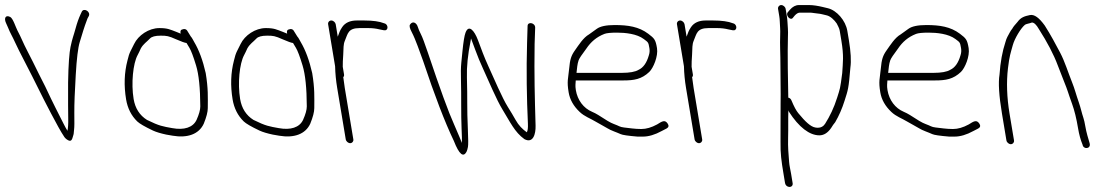

<svg xmlns="http://www.w3.org/2000/svg" viewBox="-60 -564 4377 759"><path d="M-36.1 -472.7C-32.2 -464.5 -29.6 -458.5 -28.1 -454.7C-20.8 -435.3 -10.9 -420.1 0.8 -394C15.3 -361.7 51.9 -294.1 67 -263L92.5 -212C110.5 -175 172.8 -53.7 191.5 -27C195.4 -19.7 201.3 -13.9 209.2 -9.6C225.2 -1 226.2 -19.9 230.1 -30.5C232.3 -36.6 231.1 -41 232.9 -52.5C234.1 -60.8 234.4 -82.5 233.8 -117.4C233.5 -152.3 235.6 -202.2 239.4 -267.2C243.1 -332.1 248.4 -375.6 255.2 -397.5C268.4 -439.3 269.1 -446.6 285.9 -491L291.3 -501C298.9 -518 271.6 -534.3 263.4 -518L258.3 -507C251.2 -491.9 244.6 -473.2 238.6 -451C230.5 -421 226.7 -416 218.7 -378.1C214.2 -356.8 210.3 -309.9 209.2 -237.6C209 -165.2 209.2 -118.1 209.7 -96.2C210.2 -74.4 209.1 -58 206.6 -47C200.2 -58.2 198.8 -59.7 191.7 -74C167.4 -122.6 154.4 -146 118.8 -222L93.5 -272C76.6 -306.6 62 -335.8 49.6 -359.5C29.5 -397.9 25.2 -413.1 8.9 -443.5C2.2 -456 -8.4 -491.4 -19.7 -497C-38.9 -506.6 -44.8 -491 -36.1 -472.7Z M677.4 -394C678.4 -392 682.2 -385.6 688.9 -374.8C695.5 -364 704.3 -340.8 715.1 -305.1C726 -269.5 731.5 -215.6 731.8 -143.5C731.8 -129.8 726.9 -112 717 -90C702.8 -59.8 667.6 -48.9 621 -57.5C583.9 -64.3 570.6 -65.5 521 -90C492 -108.2 474.4 -135.8 468.2 -172.7C458 -234.3 465.9 -312.9 483.9 -346C488.2 -354 492.5 -363 496.9 -373C507.5 -391.2 518.9 -397.1 532.5 -411.5C539.5 -419.2 553.6 -423 575 -423C598.6 -423 606 -422.2 636.5 -408.5C657 -399.5 670.6 -394.7 677.4 -394ZM654.2 -431C649.9 -433 644.2 -435.3 637.1 -438C612.5 -447.2 603 -453 570 -453C528 -453 486.5 -424.3 470.1 -390L455.8 -361.5C451.3 -352.5 447.3 -340.3 443.9 -325C431.2 -276.8 429.5 -225.4 438.5 -171C444.4 -135.8 459.1 -106.8 482.5 -84C491.4 -75.4 512.2 -63.3 544.9 -47.8C557.9 -41.7 576.5 -36.4 596.9 -32L622.8 -27.5C681.2 -17.6 726.4 -33.4 745.5 -75C756.1 -101.1 761.4 -121.6 761.4 -136.5C761.6 -180.6 763.4 -213.5 753.2 -275C741.9 -325 726.8 -366 707.7 -398C702.8 -406.2 699.8 -413.8 694.1 -420L681.7 -440C677.2 -449 669.5 -451.4 658.6 -447C653.6 -445 652.1 -439.7 654.2 -431Z M1098.4 -394C1099.4 -392 1103.2 -385.6 1109.9 -374.8C1116.5 -364 1125.3 -340.8 1136.1 -305.1C1147 -269.5 1152.5 -215.6 1152.8 -143.5C1152.8 -129.8 1147.9 -112 1138 -90C1123.8 -59.8 1088.6 -48.9 1042 -57.5C1004.9 -64.3 991.6 -65.5 942 -90C913 -108.2 895.4 -135.8 889.2 -172.7C879 -234.3 886.9 -312.9 904.9 -346C909.2 -354 913.5 -363 917.9 -373C928.5 -391.2 939.9 -397.1 953.5 -411.5C960.5 -419.2 974.6 -423 996 -423C1019.6 -423 1027 -422.2 1057.5 -408.5C1078 -399.5 1091.6 -394.7 1098.4 -394ZM1075.2 -431C1070.9 -433 1065.2 -435.3 1058.1 -438C1033.5 -447.2 1024 -453 991 -453C949 -453 907.5 -424.3 891.1 -390L876.8 -361.5C872.3 -352.5 868.3 -340.3 864.9 -325C852.2 -276.8 850.5 -225.4 859.5 -171C865.4 -135.8 880.1 -106.8 903.5 -84C912.4 -75.4 933.2 -63.3 965.9 -47.8C978.9 -41.7 997.5 -36.4 1017.9 -32L1043.8 -27.5C1102.2 -17.6 1147.4 -33.4 1166.5 -75C1177.1 -101.1 1182.4 -121.6 1182.4 -136.5C1182.6 -180.6 1184.4 -213.5 1174.2 -275C1162.9 -325 1147.8 -366 1128.7 -398C1123.8 -406.2 1120.8 -413.8 1115.1 -420L1102.7 -440C1098.2 -449 1090.5 -451.4 1079.6 -447C1074.6 -445 1073.1 -439.7 1075.2 -431Z M1237.1 -468 1264.7 -302C1265.4 -274 1268.1 -245.3 1273 -216L1306.8 -13C1308.2 -5.1 1316.4 2 1324.3 2C1332.3 2 1338.2 -5.1 1336.8 -13L1303 -216C1300.9 -228.7 1299.3 -240.7 1298 -252L1296.9 -259C1299.8 -261.7 1300.8 -265.3 1300 -270L1295 -300C1294.8 -311.7 1295.4 -328 1296.9 -349C1298.6 -373.3 1296.4 -387.2 1303.7 -404C1315 -430 1315.2 -453 1361.6 -453H1396C1411.7 -453 1426.4 -451.3 1440.4 -447.8C1454.3 -444.3 1462.8 -443.3 1465.9 -445C1476.7 -450.9 1471.8 -469.8 1458.4 -472C1440.1 -479.3 1413.9 -483 1379.8 -483H1350.6C1323.7 -483 1304.4 -474.2 1292.5 -456.5C1282.3 -441.4 1281.3 -434.7 1275.2 -419L1267.1 -468C1265.7 -475.9 1257.5 -483 1249.6 -483C1241.6 -483 1235.7 -475.9 1237.1 -468Z M1560.7 -466.6C1557.5 -461.6 1559.8 -451.8 1567.6 -437.1C1583.6 -406.6 1599.1 -359.4 1612.3 -324C1658.1 -186.6 1698.7 -80.9 1734.1 -7C1755.1 47 1772.4 60.7 1785.1 34C1786.6 30.7 1788.2 25 1789.8 17C1791.4 9 1791.3 -14.5 1789.5 -53.5C1785.4 -138.3 1788.4 -172.6 1785.8 -258C1784.5 -300 1789.4 -348.2 1800.4 -402.5C1801.2 -406.8 1801.8 -410 1802 -412C1804.2 -406.9 1809.8 -391.8 1818.9 -366.7C1828.1 -341.6 1838.2 -316.8 1849.5 -292.5C1870.7 -246.7 1902.2 -170.2 1926.8 -130.3C1956.5 -82.2 1974.4 -41.7 2013 -14C2047.5 4.3 2058.1 -34.1 2057.2 -67C2054 -180.1 2051.5 -264.7 2053.4 -390L2055.6 -455C2055.6 -474.4 2025.6 -479.8 2025.6 -461L2023.6 -395C2020.3 -286 2022.2 -175.7 2026.9 -75C2027.6 -58.3 2026.2 -47 2022.5 -41C2005.1 -53.7 1990.7 -67.4 1977.8 -90.6C1969.5 -105.5 1959.3 -122.6 1947.3 -141.7C1925.8 -175.8 1892.2 -254.8 1870.7 -302C1852.5 -341.9 1843.4 -368.3 1829.6 -405C1814.8 -444.4 1792.7 -468.8 1780.1 -434.5C1775.8 -422.8 1771.8 -398.3 1768.1 -361L1763.6 -316C1761.8 -298 1761.3 -274.2 1762.3 -244.5C1764 -189.7 1762.1 -109.3 1764.7 -54.8C1766 -27.6 1766.4 -9 1766 1C1764.1 -3.7 1754.2 -28.6 1734.4 -73.7C1713.8 -118.8 1679.5 -212.7 1631.6 -355.4C1618.9 -393 1609.7 -417.5 1603.8 -428.9C1598 -440.3 1594 -449.6 1591.9 -456.9C1586.8 -474.6 1570.9 -482.7 1560.7 -466.6Z M2219 -276C2221.2 -294 2222 -310.8 2227.4 -325.8C2229.9 -333 2240.2 -348.4 2258 -372C2275.7 -398.4 2298.1 -417.8 2329.4 -430C2337.9 -433.3 2354.4 -435 2379 -435C2410.9 -435 2457.6 -430.6 2485.2 -409.5C2502.2 -396.5 2503.2 -397.7 2507.1 -374C2508.8 -364 2508.1 -354.3 2504.9 -345C2496.5 -315.5 2483 -296.5 2464.4 -288C2451.8 -280 2428.4 -276 2399 -276ZM2216 -246H2404C2446.6 -246 2476.4 -250.8 2506.7 -279.7C2522.7 -295 2542.5 -341.8 2537.2 -373.7C2531.6 -407.2 2527.1 -412.1 2502.7 -430.5C2465.5 -458.5 2422.9 -465 2369.9 -465C2336.4 -465 2312.8 -460 2299.2 -450.1C2289 -442.7 2278.9 -435.4 2268.7 -428.2C2245.6 -415.3 2227.3 -385.2 2213.5 -366C2197.5 -343.7 2193.3 -329.4 2189.8 -291.5C2186.1 -252.3 2180.4 -243.6 2187.9 -199C2192.6 -170.4 2207.2 -144.5 2231.6 -121.5C2250.9 -103.2 2273.3 -96.2 2294.1 -83.5C2310.6 -73.4 2325.9 -66.4 2340.8 -57.1C2353.6 -48.6 2379.5 -40.4 2393.5 -33.8C2400.8 -30.3 2423.1 -27.1 2460.2 -24H2481.4C2504.1 -24 2528.9 -31.3 2555.7 -46L2575.1 -56C2583.8 -60.8 2585 -67.6 2578.7 -76.5C2568 -91.4 2557.2 -84.5 2537.4 -72C2515.4 -60 2494.7 -54 2475.2 -54C2449.8 -54 2425.9 -57.9 2407 -60C2389.1 -62 2388.3 -66.1 2366.4 -73.9C2353.4 -78.5 2334 -90.3 2304.8 -109.5C2296.6 -114.5 2288.6 -118.7 2280.7 -122C2246.6 -136.4 2223 -168.2 2216.4 -207.5C2213.3 -226.7 2215.6 -233.5 2216 -246Z M2616.1 -468 2643.7 -302C2644.4 -274 2647.1 -245.3 2652 -216L2685.8 -13C2687.2 -5.1 2695.4 2 2703.3 2C2711.3 2 2717.2 -5.1 2715.8 -13L2682 -216C2679.9 -228.7 2678.3 -240.7 2677 -252L2675.9 -259C2678.8 -261.7 2679.8 -265.3 2679 -270L2674 -300C2673.8 -311.7 2674.4 -328 2675.9 -349C2677.6 -373.3 2675.4 -387.2 2682.7 -404C2694 -430 2694.2 -453 2740.6 -453H2775C2790.7 -453 2805.4 -451.3 2819.4 -447.8C2833.3 -444.3 2841.8 -443.3 2844.9 -445C2855.7 -450.9 2850.8 -469.8 2837.4 -472C2819.1 -479.3 2792.9 -483 2758.8 -483H2729.6C2702.7 -483 2683.4 -474.2 2671.5 -456.5C2661.3 -441.4 2660.3 -434.7 2654.2 -419L2646.1 -468C2644.7 -475.9 2636.5 -483 2628.6 -483C2620.6 -483 2614.7 -475.9 2616.1 -468Z M3015.7 -529 3020.7 -499C3021.7 -493 3022.3 -486.2 3022.6 -478.5C3023.3 -459.1 3025 -447.2 3024.2 -427C3022.5 -384.1 3025.3 -354.5 3025.2 -298.7C3025 -238.1 3026.8 -207.6 3025.8 -156C3025.1 -119.2 3026.1 -40.6 3025.5 -3.1C3024.7 42.3 3028.9 72.9 3037.3 123L3043.4 160C3044.9 168.8 3052.5 175 3060.9 175C3069.4 175 3074.9 168.8 3073.4 160L3067.3 123C3064.4 105.8 3060.5 91.2 3059.4 75.5C3057 42.5 3054.4 20.1 3055.5 -20C3056.6 -59.5 3055.3 -92.4 3056.5 -128C3056.7 -126.7 3057.3 -125 3058.3 -123C3098.4 -60.3 3140.5 -29 3179.2 -29C3196.7 -29 3212.2 -38.7 3225.5 -58C3230.5 -66.7 3236.2 -74.3 3241.7 -81C3256.6 -106.5 3268.9 -134.6 3278.6 -165.5C3292.5 -209.2 3294.7 -212.2 3301.7 -297C3305.4 -323 3303.4 -359 3295.8 -405L3289.6 -442C3282.7 -483.2 3247.6 -523.1 3212.7 -531.5L3191.9 -536.5C3174.2 -540.7 3154.6 -544 3139 -544H3098.3C3085.3 -544 3073.2 -537.7 3062.2 -525L3055.5 -517C3042.7 -505 3064.1 -481 3073.9 -493L3081.2 -502C3088.4 -510 3095.2 -514 3101.6 -514H3142.8C3151.3 -514 3162.1 -511.1 3172.7 -510.5C3183.6 -509.9 3197.7 -505.5 3207.3 -503.5C3222.4 -500.4 3238.3 -485.2 3247.8 -471L3254.5 -457.5C3257 -452.5 3258.7 -447.3 3259.6 -442L3265.8 -405C3276.6 -340 3271.8 -318.2 3269.4 -275C3261.2 -210.9 3260.8 -214.5 3249.5 -178.4C3236.9 -138.1 3220.1 -103.7 3201.9 -75C3195.2 -64.3 3185.6 -59 3173.4 -59C3169.6 -59 3166.1 -59.3 3162.8 -60C3145 -63.1 3124.1 -82 3095.7 -116.7C3087.6 -126.4 3078.8 -142.9 3069.2 -166C3066.7 -172.7 3062.4 -176.7 3056.2 -178C3054.8 -219 3052.9 -369 3054.7 -414.2C3055.4 -430.7 3055.3 -443.2 3054.6 -451.5C3053.3 -466.2 3053.2 -484.1 3050.7 -499L3045.7 -529C3044.4 -536.9 3036.1 -544 3028.2 -544C3020.3 -544 3014.4 -536.9 3015.7 -529Z M3451 -276C3453.2 -294 3454 -310.8 3459.4 -325.8C3461.9 -333 3472.2 -348.4 3490 -372C3507.7 -398.4 3530.1 -417.8 3561.4 -430C3569.9 -433.3 3586.4 -435 3611 -435C3642.9 -435 3689.6 -430.6 3717.2 -409.5C3734.2 -396.5 3735.2 -397.7 3739.1 -374C3740.8 -364 3740.1 -354.3 3736.9 -345C3728.5 -315.5 3715 -296.5 3696.4 -288C3683.8 -280 3660.4 -276 3631 -276ZM3448 -246H3636C3678.6 -246 3708.4 -250.8 3738.7 -279.7C3754.7 -295 3774.5 -341.8 3769.2 -373.7C3763.6 -407.2 3759.1 -412.1 3734.7 -430.5C3697.5 -458.5 3654.9 -465 3601.9 -465C3568.4 -465 3544.8 -460 3531.2 -450.1C3521 -442.7 3510.9 -435.4 3500.7 -428.2C3477.6 -415.3 3459.3 -385.2 3445.5 -366C3429.5 -343.7 3425.3 -329.4 3421.8 -291.5C3418.1 -252.3 3412.4 -243.6 3419.9 -199C3424.6 -170.4 3439.2 -144.5 3463.6 -121.5C3482.9 -103.2 3505.3 -96.2 3526.1 -83.5C3542.6 -73.4 3557.9 -66.4 3572.8 -57.1C3585.6 -48.6 3611.5 -40.4 3625.5 -33.8C3632.8 -30.3 3655.1 -27.1 3692.2 -24H3713.4C3736.1 -24 3760.9 -31.3 3787.7 -46L3807.1 -56C3815.8 -60.8 3817 -67.6 3810.7 -76.5C3800 -91.4 3789.2 -84.5 3769.4 -72C3747.4 -60 3726.7 -54 3707.2 -54C3681.8 -54 3657.9 -57.9 3639 -60C3621.1 -62 3620.3 -66.1 3598.4 -73.9C3585.4 -78.5 3566 -90.3 3536.8 -109.5C3528.6 -114.5 3520.6 -118.7 3512.7 -122C3478.6 -136.4 3455 -168.2 3448.4 -207.5C3445.3 -226.7 3447.6 -233.5 3448 -246Z M3936 6C3943.9 6 3949.8 -1.1 3948.5 -9L3930.8 -115C3920.2 -179.2 3918.1 -238.9 3924.6 -294.1C3930.5 -343.9 3934.8 -352.8 3943.8 -385.9C3950.8 -411.5 3975 -451.7 3990.6 -465C3997 -470.5 4010.2 -470.9 4019.3 -475C4027.8 -475 4037 -466.3 4046.8 -449C4079.8 -397.4 4105.3 -349.3 4121.8 -304.7C4128.3 -287.2 4135.9 -267.7 4144.6 -246.2C4164.6 -196.5 4158.7 -206.7 4178.2 -153C4187.4 -127.6 4195.3 -95.6 4201.7 -57C4205.8 -32.3 4211.8 -10.7 4219.5 8C4222.9 28.3 4254.1 24.8 4247.4 2C4242.1 -15.8 4234.4 -40.7 4230.5 -64.2C4228 -78.9 4225.5 -90.1 4222.9 -97.7C4215.5 -119.4 4213.1 -135.4 4204.4 -160.2C4194.2 -189 4188.8 -212 4177.9 -239C4162.8 -276.4 4149.2 -321.1 4131 -355.5C4112.4 -390.5 4094.7 -424.4 4070.1 -463C4047.5 -494.3 4028.7 -508 4011.2 -504.4C3990.4 -500 3975.7 -495.7 3962.5 -477.4C3951.9 -465.8 3944.9 -457 3941.9 -451C3938 -446.3 3934.7 -441.3 3931.9 -436C3925.1 -422.9 3919.2 -415.1 3914.7 -398C3902.4 -361.1 3894.6 -318.1 3891.2 -269C3885.9 -237 3889.1 -185.7 3900.9 -115L3918.5 -9C3919.8 -1.1 3928.1 6 3936 6Z"/></svg>

Font: MewTooHand
Style: CondLta
Weight: 400
Designer: Mew Too, Robert Jablonski
Version: Version 0.77